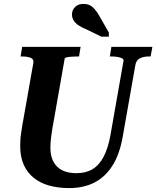

<svg xmlns="http://www.w3.org/2000/svg" viewBox="-20 -949 797 979"><path d="M247 -293Q244 -274 241.5 -256.5Q239 -239 238 -224.5Q237 -210 237 -196Q237 -163 246 -139Q255 -115 272 -98.5Q289 -82 314 -74Q339 -66 370 -66Q418 -66 452 -86.5Q486 -107 508.5 -150Q531 -193 543 -259L610 -640Q611 -647 602.5 -651.5Q594 -656 580.5 -658.5Q567 -661 551 -661H540L548 -710H757L748 -661H738Q712 -661 693 -651.5Q674 -642 670 -616L605 -248Q589 -160 552.5 -103Q516 -46 461 -18Q406 10 333 10Q276 10 230 -3Q184 -16 151 -43Q118 -70 100.5 -110Q83 -150 83 -205Q83 -221 84 -237.5Q85 -254 88 -272Q91 -290 94 -311L150 -628Q153 -648 136 -654.5Q119 -661 93 -661H85L93 -710H391L383 -661H374Q361 -661 346 -660Q331 -659 321 -657Q311 -655 310 -651ZM497 -762H535V-783L487 -867Q475 -888 463 -902Q451 -916 437.5 -922.5Q424 -929 405 -929Q378 -929 362.5 -913Q347 -897 347 -876Q347 -859 355 -845.5Q363 -832 379.5 -820.5Q396 -809 421 -799Z"/></svg>

Font: Roboto Serif 72pt SemiCondensed SemiBold
Style: Italic
Weight: 600
Width: 4
Italic angle: -10°
Designer: Greg Gazdowicz
Foundry: Commercial Type
Version: Version 1.008